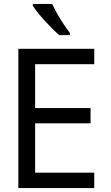

<svg xmlns="http://www.w3.org/2000/svg" viewBox="-20 -964 570 984"><path d="M284 -784H338V-795C309 -832 268 -898 247 -944H148V-935C173 -894 242 -819 284 -784ZM74 0H463V-79H160V-332H444V-410H160V-635H463V-714H74Z"/></svg>

Font: Noto Sans Mono Condensed
Style: Regular
Weight: 400
Width: 3
Designer: Monotype Design Team
Foundry: Monotype Imaging Inc.
Version: Version 2.014